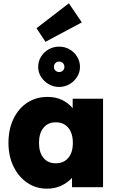

<svg xmlns="http://www.w3.org/2000/svg" viewBox="-20 -1128 711 1157"><path d="M263 9Q197 9 144.5 -26.5Q92 -62 61.5 -124.5Q31 -187 31 -267Q31 -349 61 -411.5Q91 -474 144 -509Q197 -544 266 -544Q317 -544 354.5 -525.5Q392 -507 418 -476V-533H601V0H414V-56Q387 -27 349 -9Q311 9 263 9ZM316 -144Q364 -144 391.5 -176.5Q419 -209 419 -267Q419 -325 391.5 -358Q364 -391 316 -391Q269 -391 242 -358Q215 -325 215 -267Q215 -209 242 -176.5Q269 -144 316 -144ZM336 -604Q303 -604 274 -620.5Q245 -637 227.5 -664.5Q210 -692 210 -725Q210 -758 227 -786Q244 -814 273 -830.5Q302 -847 336 -847Q371 -847 399.5 -830.5Q428 -814 445 -786Q462 -758 462 -725Q462 -692 444.5 -664.5Q427 -637 398.5 -620.5Q370 -604 336 -604ZM336 -694Q350 -694 359 -702.5Q368 -711 368 -725Q368 -739 359 -748Q350 -757 336 -757Q323 -757 314 -748Q305 -739 305 -725Q305 -712 314 -703Q323 -694 336 -694ZM254 -876 200 -958 395 -1108 473 -993Z"/></svg>

Font: Lexend ExtraBold
Style: Regular
Weight: 800
Designer: Bonnie Shaver-Troup, Thomas Jockin
Foundry: Lexend
Version: Version 1.007; ttfautohint (v1.8.3)